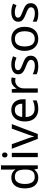

<svg xmlns="http://www.w3.org/2000/svg" viewBox="1556 -2356 810 3961"><g transform="rotate(-90 1960.5 -375.0)"><path d="M275 10Q175 10 115 -59.5Q55 -129 55 -267Q55 -405 115.5 -475.5Q176 -546 276 -546Q318 -546 349 -535.5Q380 -525 403 -507Q426 -489 442 -467H448Q447 -480 444.5 -505.5Q442 -531 442 -546V-760H530V0H459L446 -72H442Q426 -49 403 -30.5Q380 -12 348.5 -1Q317 10 275 10ZM289 -63Q374 -63 408.5 -109.5Q443 -156 443 -250V-266Q443 -366 410 -419.5Q377 -473 288 -473Q217 -473 181.5 -416.5Q146 -360 146 -265Q146 -169 181.5 -116Q217 -63 289 -63Z M788 -536V0H700V-536ZM745 -737Q765 -737 780.5 -723.5Q796 -710 796 -681Q796 -653 780.5 -639Q765 -625 745 -625Q723 -625 708 -639Q693 -653 693 -681Q693 -710 708 -723.5Q723 -737 745 -737Z M1076 0 873 -536H967L1081 -220Q1089 -198 1098 -171Q1107 -144 1114 -119.5Q1121 -95 1124 -78H1128Q1132 -95 1139.5 -120Q1147 -145 1156.5 -172Q1166 -199 1173 -220L1287 -536H1381L1177 0Z M1673 -546Q1742 -546 1791.5 -516Q1841 -486 1867.5 -431.5Q1894 -377 1894 -304V-251H1527Q1529 -160 1573.5 -112.5Q1618 -65 1698 -65Q1749 -65 1788.5 -74.5Q1828 -84 1870 -102V-25Q1829 -7 1789 1.5Q1749 10 1694 10Q1618 10 1559.5 -21Q1501 -52 1468.5 -113.5Q1436 -175 1436 -264Q1436 -352 1465.5 -415Q1495 -478 1548.5 -512Q1602 -546 1673 -546ZM1672 -474Q1609 -474 1572.5 -433.5Q1536 -393 1529 -321H1802Q1802 -367 1788 -401Q1774 -435 1745.5 -454.5Q1717 -474 1672 -474Z M2280 -546Q2295 -546 2312.5 -544.5Q2330 -543 2343 -540L2332 -459Q2319 -462 2303.5 -464Q2288 -466 2274 -466Q2243 -466 2215 -453Q2187 -440 2165 -416.5Q2143 -393 2130.5 -360Q2118 -327 2118 -286V0H2030V-536H2102L2112 -438H2116Q2133 -468 2157 -492.5Q2181 -517 2212 -531.5Q2243 -546 2280 -546Z M2792 -148Q2792 -96 2766 -61Q2740 -26 2692 -8Q2644 10 2578 10Q2522 10 2481.5 1Q2441 -8 2410 -24V-104Q2442 -88 2487.5 -74.5Q2533 -61 2580 -61Q2647 -61 2677 -82.5Q2707 -104 2707 -140Q2707 -160 2696 -176Q2685 -192 2656.5 -208Q2628 -224 2575 -244Q2523 -264 2486 -284Q2449 -304 2429 -332Q2409 -360 2409 -404Q2409 -472 2464.5 -509Q2520 -546 2610 -546Q2659 -546 2701.5 -536.5Q2744 -527 2781 -510L2751 -440Q2717 -454 2680 -464Q2643 -474 2604 -474Q2550 -474 2521.5 -456.5Q2493 -439 2493 -409Q2493 -387 2506 -371.5Q2519 -356 2549.5 -341.5Q2580 -327 2631 -307Q2682 -288 2718 -268Q2754 -248 2773 -219.5Q2792 -191 2792 -148Z M3388 -269Q3388 -202 3370.5 -150.5Q3353 -99 3320.5 -63Q3288 -27 3241.5 -8.5Q3195 10 3138 10Q3085 10 3040 -8.5Q2995 -27 2962 -63Q2929 -99 2910.5 -150.5Q2892 -202 2892 -269Q2892 -358 2922 -419.5Q2952 -481 3008 -513.5Q3064 -546 3141 -546Q3214 -546 3269.5 -513.5Q3325 -481 3356.5 -419.5Q3388 -358 3388 -269ZM2983 -269Q2983 -206 2999.5 -159.5Q3016 -113 3051 -88Q3086 -63 3140 -63Q3194 -63 3229 -88Q3264 -113 3280.5 -159.5Q3297 -206 3297 -269Q3297 -333 3280 -378Q3263 -423 3228.5 -447.5Q3194 -472 3139 -472Q3057 -472 3020 -418Q2983 -364 2983 -269Z M3876 -148Q3876 -96 3850 -61Q3824 -26 3776 -8Q3728 10 3662 10Q3606 10 3565.5 1Q3525 -8 3494 -24V-104Q3526 -88 3571.5 -74.5Q3617 -61 3664 -61Q3731 -61 3761 -82.5Q3791 -104 3791 -140Q3791 -160 3780 -176Q3769 -192 3740.5 -208Q3712 -224 3659 -244Q3607 -264 3570 -284Q3533 -304 3513 -332Q3493 -360 3493 -404Q3493 -472 3548.5 -509Q3604 -546 3694 -546Q3743 -546 3785.5 -536.5Q3828 -527 3865 -510L3835 -440Q3801 -454 3764 -464Q3727 -474 3688 -474Q3634 -474 3605.5 -456.5Q3577 -439 3577 -409Q3577 -387 3590 -371.5Q3603 -356 3633.5 -341.5Q3664 -327 3715 -307Q3766 -288 3802 -268Q3838 -248 3857 -219.5Q3876 -191 3876 -148Z"/></g></svg>

Font: Noto Sans Tamil
Style: Regular
Weight: 400
Designer: Jelle Bosma - Monotype Design Team
Foundry: Monotype Imaging Inc.
Version: Version 2.003